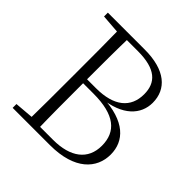

<svg xmlns="http://www.w3.org/2000/svg" viewBox="-188 -877 1031 1031"><g transform="rotate(45 327.5 -361.5)"><path d="M56 0H198V-40H188L56 -29ZM162 0H233C230 -111 230 -223 230 -367V-385C230 -503 230 -614 233 -723H162C164 -613 164 -502 164 -391V-334C164 -221 164 -110 162 0ZM198 0H339C527 0 606 -90 606 -195C606 -297 533 -375 358 -382L352 -373C504 -387 569 -464 569 -551C569 -654 493 -723 336 -723H198V-691H316C452 -691 504 -639 504 -551C504 -450 435 -391 298 -391H198V-361H309C469 -361 539 -302 539 -195C539 -90 463 -32 331 -32H198ZM56 -694 188 -684H198V-723H56Z"/></g></svg>

Font: Source Han Serif CN VF
Style: Regular
Weight: 250
Designer: Ryoko NISHIZUKA 西塚涼子 (kana & ideographs); Frank Grießhammer (Latin, Greek & Cyrillic); Wenlong ZHANG 张文龙 (bopomofo); San
Foundry: Adobe
Version: Version 2.002;hotconv 1.1.0;makeotfexe 2.6.0